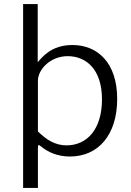

<svg xmlns="http://www.w3.org/2000/svg" viewBox="-20 -762 644 947"><path d="M94 -742V165H167V-34C167 -48 170 -50 182 -40C214 -13 262 10 325 10C465 10 558 -97 558 -274C558 -453 461 -540 337 -540C233 -540 188 -480 166 -455V-742ZM167 -364C167 -418 227 -485 314 -485C404 -485 483 -421 483 -272C483 -124 409 -45 308 -45C253 -45 209 -72 167 -114Z"/></svg>

Font: Cheyenne Sans Light
Style: Regular
Weight: 300
Designer: The Public Sans project authors (U.S. Web Design System), Libre Franklin designed by Pablo Impallari and Rodrigo Fuenzal
Foundry: The Cheyenne Sans Project Authors
Version: Version 2.007